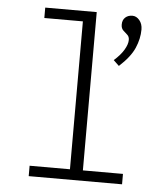

<svg xmlns="http://www.w3.org/2000/svg" viewBox="-50 -709 649 754"><g transform="rotate(5 275.0 -332.5)"><path d="M91 0V-41H250V-624H98V-665H301V-41H459V0ZM406 -462 384 -483Q410 -506 423 -528Q436 -550 436 -567Q436 -580 428 -587Q420 -594 411.5 -602Q403 -610 403 -625Q403 -643 414 -653Q425 -663 442 -663Q458 -663 470 -648.5Q482 -634 482 -612Q482 -576 466 -539Q450 -502 406 -462Z"/></g></svg>

Font: Inconsolata SemiExpanded Light
Style: Regular
Weight: 300
Width: 6
Monospace: yes
Designer: Raph Levien, Cyreal, Brenton Simpson
Foundry: Raph Levien, Cyreal, Google
Version: Version 3.001; ttfautohint (v1.8.2.53-6de2)